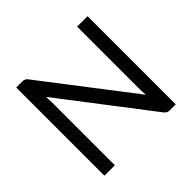

<svg xmlns="http://www.w3.org/2000/svg" viewBox="-170 -910 1104 1104"><g transform="rotate(-45 382.0 -358.5)"><path d="M671.9 -716.8Q671.9 -537.1 671.9 0Q660.2 0 623 0Q612.3 0 604.5 -3.9Q596.7 -7.8 588.9 -17.6Q451.2 -197.3 174.8 -557.6Q175.8 -544.9 175.8 -533.2Q176.8 -521.5 176.8 -510.7Q176.8 -340.8 176.8 0Q155.3 0 91.8 0Q91.8 -67.4 91.8 -268.6Q91.8 -380.9 91.8 -716.8Q103.5 -716.8 141.6 -716.8Q148.4 -716.8 152.3 -715.8Q157.2 -714.8 160.2 -712.9Q164.1 -711.9 168 -708Q170.9 -705.1 174.8 -700.2Q313.5 -520.5 589.8 -160.2Q588.9 -173.8 587.9 -185.5Q586.9 -198.2 586.9 -209Q586.9 -377.9 586.9 -716.8Q608.4 -716.8 671.9 -716.8Z"/></g></svg>

Font: Lato
Style: Regular
Weight: 400
Designer: Lukasz Dziedzic with Adam Twardoch and Botio Nikoltchev
Version: Version 2.015; 2015-08-06; http://www.latofonts.com/